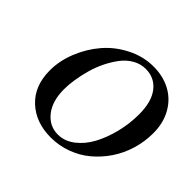

<svg xmlns="http://www.w3.org/2000/svg" viewBox="-158 -845 1043 1043"><g transform="rotate(45 363.5 -324.0)"><path d="M87.9 -245.1Q87.9 -318.8 117.9 -393.1Q147.9 -467.3 198.2 -525.9Q248.5 -584.5 321 -621.3Q393.6 -658.2 472.2 -658.2Q545.9 -658.2 603.3 -627.4Q660.6 -596.7 693.8 -537.8Q727.1 -479 727.1 -400.9Q727.1 -335.9 708.5 -274.2Q689.9 -212.4 655.5 -161.4Q621.1 -110.4 575.2 -71.8Q529.3 -33.2 470.7 -11.7Q412.1 9.8 349.1 9.8Q233.9 9.8 160.9 -58.3Q87.9 -126.5 87.9 -245.1ZM214.8 -227.1Q214.8 -135.7 257.3 -82.3Q299.8 -28.8 365.2 -28.8Q416.5 -28.8 461.4 -63.2Q506.3 -97.7 536.1 -153.3Q565.9 -209 583 -278.6Q600.1 -348.1 600.1 -418.9Q600.1 -515.6 559.6 -567.4Q519 -619.1 451.2 -619.1Q412.1 -619.1 377.4 -599.4Q342.8 -579.6 317.6 -546.6Q292.5 -513.7 272.2 -472.7Q252 -431.6 239.7 -387.2Q227.5 -342.8 221.2 -302Q214.8 -261.2 214.8 -227.1Z"/></g></svg>

Font: Common Serif SemiBold
Style: Italic
Weight: 600
Italic angle: -12°
Designer: Philipp H. Poll, Khaled Hosny
Foundry: Stefan Peev, Context Ltd.
Version: Version 1.026